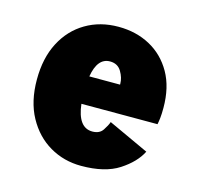

<svg xmlns="http://www.w3.org/2000/svg" viewBox="-83 -599 716 697"><g transform="rotate(15 275.0 -250.5)"><path d="M279 11Q214 11 160.5 -20.2Q107 -51.5 75 -110Q43 -168.5 43 -250.5Q43 -331.5 73.5 -390Q104 -448.5 157.8 -480.2Q211.5 -512 280.5 -512Q347 -512 399.5 -483.5Q452 -455 482.8 -401Q513.5 -347 513.5 -269.5Q513.5 -246.5 511.8 -231.2Q510 -216 508 -207H222Q232 -120 286 -120Q313 -120 325.2 -138.5Q337.5 -157 342 -170.5L494.5 -100Q473 -57 420.5 -23Q368 11 279 11ZM283 -382.5Q236 -382.5 224 -310.5H339.5V-314Q339.5 -336 325.8 -359.2Q312 -382.5 283 -382.5Z"/></g></svg>

Font: Trispace SemiCondensed ExtraBold
Style: Regular
Weight: 800
Width: 4
Designer: Tyler Finck
Foundry: Etcetera Type Company
Version: Version 1.210; ttfautohint (v1.8.3)